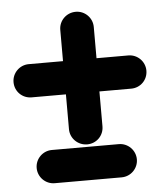

<svg xmlns="http://www.w3.org/2000/svg" viewBox="-47 -693 581 691"><g transform="rotate(-5 243.5 -347.0)"><path d="M191 -232C191 -199 218 -172 252 -172C285 -172 312 -198 312 -232V-358H427C460 -358 487 -384 487 -418C487 -451 460 -478 427 -478H312V-591C312 -624 285 -651 252 -651C218 -651 191 -624 191 -591V-478H67C34 -478 7 -451 7 -418C7 -384 34 -358 67 -358H191ZM123 -163C90 -163 63 -136 63 -103C63 -70 90 -43 123 -43H365C398 -43 425 -70 425 -103C425 -136 398 -163 365 -163Z"/></g></svg>

Font: LS
Style: Bold
Weight: 700
Designer: BSozoo
Foundry: BSozoo
Version: Version 001.000